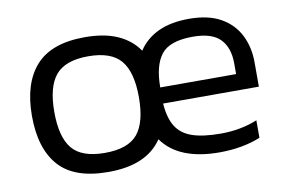

<svg xmlns="http://www.w3.org/2000/svg" viewBox="-59 -584 1043 693"><g transform="rotate(-10 462.5 -237.0)"><path d="M287 10Q163 10 106.5 -53.5Q50 -117 50 -237Q50 -356 107 -420Q164 -484 287 -484Q358 -484 406.5 -462.5Q455 -441 483 -400Q510 -441 556 -462.5Q602 -484 669 -484Q739 -484 784.5 -458.5Q830 -433 852.5 -388.5Q875 -344 875 -288V-199H524Q528 -145 547.5 -114Q567 -83 606.5 -69.5Q646 -56 711 -56Q784 -56 845 -81V-17Q814 -4 775.5 3Q737 10 695 10Q545 10 485 -75Q457 -33 408 -11.5Q359 10 287 10ZM524 -258H802V-297Q802 -355 771.5 -386.5Q741 -418 671 -418Q586 -418 555 -378Q524 -338 524 -258ZM287 -60Q372 -60 407 -102.5Q442 -145 442 -237Q442 -329 406.5 -371.5Q371 -414 287 -414Q203 -414 167.5 -371.5Q132 -329 132 -237Q132 -145 167 -102.5Q202 -60 287 -60Z"/></g></svg>

Font: Kanit Light
Style: Regular
Weight: 300
Designer: Katatrad Team
Foundry: CadsonDemak
Version: Version 2.000; ttfautohint (v1.8.3)